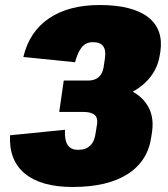

<svg xmlns="http://www.w3.org/2000/svg" viewBox="-20 -733 669 765"><path d="M270 12Q144 12 79.5 -41Q15 -94 20 -194L239 -216Q237 -175 249.5 -155.5Q262 -136 291 -136Q322 -136 339.5 -153Q357 -170 361 -203L367 -240Q370 -264 356.5 -275.5Q343 -287 312 -287H216L234 -412H330Q358 -412 373.5 -426Q389 -440 393 -466L398 -500Q403 -533 391 -549Q379 -565 350 -565Q323 -565 306.5 -545.5Q290 -526 279 -485L73 -506Q97 -607 175.5 -660Q254 -713 377 -713Q507 -713 569.5 -665Q632 -617 619 -527L617 -516Q608 -451 559 -404Q510 -357 429 -338L436 -395Q519 -376 557.5 -327.5Q596 -279 586 -209L583 -189Q570 -92 489.5 -40Q409 12 270 12Z"/></svg>

Font: Pathway Extreme Condensed Black
Style: Italic
Weight: 900
Width: 3
Italic angle: -8°
Version: Version 1.001;gftools[0.9.26]